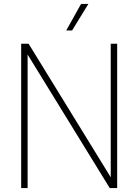

<svg xmlns="http://www.w3.org/2000/svg" viewBox="-20 -964 709 984"><path d="M88.5 0V-740H126.5L547.5 -55.5V-740H580.5V0H542.5L121.5 -684.5V0ZM319.5 -808 395.5 -944H433L349.5 -808Z"/></svg>

Font: Encode Sans SemiCondensed SemiCondensed Thin
Style: Regular
Weight: 100
Width: 4
Designer: Multiple Designers
Foundry: Impallari Type
Version: Version 3.000; ttfautohint (v1.8.3) -l 8 -r 50 -G 200 -x 14 